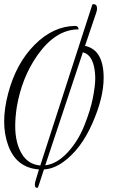

<svg xmlns="http://www.w3.org/2000/svg" viewBox="-21 -780 590 931"><path d="M391.2 -557.6Q481.6 -538.4 481.6 -402.4Q481.6 -305.6 426.4 -180.8Q371.2 -56 285.6 5.6Q238.4 39.2 192 41.6Q172 101.6 167.6 116.4Q163.2 131.2 160 131.2Q156.8 131.2 152.4 128.4Q148 125.6 148 116.4Q148 107.2 151.2 96.8L168 41.6Q57.6 33.6 18.4 -76Q-0.8 -128.8 -0.8 -191.2Q-0.8 -253.6 18.4 -326.4Q56.8 -472.8 147.2 -563.2Q237.6 -653.6 344.8 -654.4Q351.2 -654.4 355.2 -650.4Q359.2 -646.4 360 -637.6Q249.6 -637.6 161.6 -513.6Q84 -404 60 -258.4Q52.8 -209.6 52.8 -168.8Q52.8 -88 84 -35.2Q115.2 17.6 174.4 22.4Q212.8 -97.6 318.4 -423.2Q424 -748.8 425.6 -754.4Q427.2 -760 431.2 -760Q449.6 -760 449.6 -739.2Q449.6 -729.6 445.6 -718.4ZM434.4 -459.2Q420.8 -516.8 380.8 -526.4Q221.6 -48.8 198.4 21.6Q254.4 15.2 306 -40Q357.6 -95.2 388 -171.6Q418.4 -248 429.6 -306.4Q440.8 -364.8 440.8 -398.4Q440.8 -432 434.4 -459.2Z"/></svg>

Font: Rouge Script
Style: Regular
Weight: 400
Designer: Sabrina Mariela Lopez
Foundry: Typesenses
Version: Version 1.003